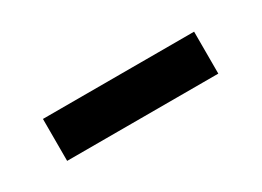

<svg xmlns="http://www.w3.org/2000/svg" viewBox="-20 -482 465 341"><g transform="rotate(-30 212.0 -311.0)"><path d="M57 -268V-354H367V-268Z"/></g></svg>

Font: Cabin VF Beta
Style: Regular
Weight: 400
Designer: Pablo Impallari
Foundry: Pablo Impallari. http://www.impallari.com Igino Marini. http://www.ikern.com
Version: Version 2.200